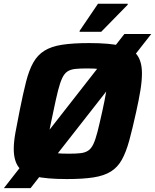

<svg xmlns="http://www.w3.org/2000/svg" viewBox="-27 -919 803 994"><path d="M-6.9 55 616.9 -743H756L131.2 55ZM319.1 8Q213.8 8 153.7 -6.2Q93.6 -20.3 68.9 -54.4Q44.2 -88.4 44.2 -148.3Q44.2 -185.1 53.3 -234.9Q62.5 -284.7 75.5 -350Q92.6 -435.3 107.9 -495.7Q123.3 -556 145.3 -595.1Q167.3 -634.1 202.8 -656.3Q238.3 -678.6 294.4 -687.3Q350.6 -696 434.9 -696Q540.2 -696 599.3 -681.8Q658.5 -667.7 683.2 -633.6Q707.9 -599.6 707.9 -538.7Q707.9 -500.9 700 -451.8Q692.1 -402.8 677.6 -338Q658.6 -251.7 642.1 -191.3Q625.5 -131 603.9 -92.2Q582.4 -53.4 547.6 -31.4Q512.8 -9.4 457.9 -0.7Q402.9 8 319.1 8ZM329 -123.3Q365.2 -123.3 389.2 -125.9Q413.1 -128.5 429.1 -138.9Q445.1 -149.3 456.3 -172.8Q467.4 -196.2 478 -237.7Q488.5 -279.2 502.8 -344Q515.9 -403.3 522.4 -442.9Q528.9 -482.6 528.9 -506.7Q528.9 -534.9 518.4 -547.2Q507.9 -559.4 484.6 -562Q461.4 -564.7 422.7 -564.7Q386.4 -564.7 362.4 -562.1Q338.5 -559.5 322.4 -549.1Q306.4 -538.7 295.3 -515.2Q284.1 -491.8 273.5 -450.3Q263 -408.8 249.7 -344Q241.1 -303.9 234.6 -272.6Q228.1 -241.3 224.9 -218.8Q221.6 -196.2 221.6 -179.8Q221.6 -152.7 232.4 -140.6Q243.2 -128.6 266.7 -126Q290.3 -123.3 329 -123.3ZM385.2 -754.3V-759.3L480.2 -899.5H634.1V-894.5L496.9 -754.3Z"/></svg>

Font: Saira Thin
Style: Italic
Weight: 100
Italic angle: -12°
Designer: Hector Gatti with collaboration of the Omnibus-Type team
Foundry: Omnibus-Type
Version: Version 1.101